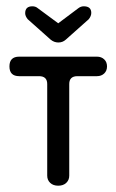

<svg xmlns="http://www.w3.org/2000/svg" viewBox="-20 -580 370 610"><path d="M165 10Q149 10 139.5 1Q130 -8 130 -22V-313Q130 -338 104 -338H41Q10 -338 10 -369Q10 -400 41 -400H288Q302 -400 311 -391.5Q320 -383 320 -369Q320 -355 311 -346.5Q302 -338 288 -338H226Q200 -338 200 -313V-22Q200 -8 190.5 1Q181 10 165 10ZM83 -560Q93 -560 100 -554L165 -506L229 -554Q237 -560 246 -560Q270 -560 270 -539Q270 -529 262 -519L189 -454Q179 -445 165.5 -445Q152 -445 141 -454L68 -519Q60 -529 60 -538Q60 -560 83 -560Z"/></svg>

Font: Dongle
Style: Regular
Weight: 400
Designer: Yanghee Ryu
Foundry: Yanghee Ryu
Version: Version 2.000